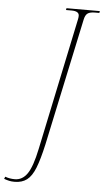

<svg xmlns="http://www.w3.org/2000/svg" viewBox="-190 -753 559 1032"><g transform="rotate(5 89.0 -237.0)"><path d="M-71 240Q-88 240 -101 237Q-114 234 -128 229L-123 217Q-99 226 -71 226Q-30 226 -3.5 187.5Q23 149 43 53L193 -661Q194 -666 194.5 -670.5Q195 -675 195 -679Q195 -704 154 -704H124L126 -714H306L304 -704H281Q253 -704 240.5 -694.5Q228 -685 223 -660L77 25Q59 106 40.5 153Q22 200 -4.5 220Q-31 240 -71 240Z"/></g></svg>

Font: Noto Serif Display ExtraCondensed Thin
Style: Italic
Weight: 100
Width: 2
Italic angle: -12°
Designer: Monotype Design Team
Foundry: Monotype Imaging Inc.
Version: Version 2.009